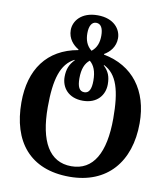

<svg xmlns="http://www.w3.org/2000/svg" viewBox="-106 -862 1047 1204"><g transform="rotate(10 417.5 -260.0)"><path d="M418 254C657 254 794 94 794 -153C794 -361 686 -503 499 -538V-542C534 -562 568 -599 568 -654C568 -710 523 -774 418 -774C313 -774 267 -710 267 -654C267 -598 302 -562 336 -542V-538C141 -504 41 -363 41 -154C41 95 166 254 418 254ZM418 -548C385 -574 373 -610 373 -652C373 -697 388 -726 417 -726C448 -726 462 -697 462 -652C462 -610 451 -574 418 -548ZM418 -284C386 -284 373 -312 373 -365C373 -425 389 -462 418 -485C446 -462 462 -425 462 -365C462 -313 449 -284 418 -284ZM418 187C278 187 209 65 209 -153C209 -329 239 -432 324 -474V-470C294 -440 280 -406 280 -358C280 -290 326 -230 418 -230C509 -230 555 -290 555 -358C555 -408 542 -440 510 -470V-474C597 -432 626 -330 626 -153C626 65 558 187 418 187Z"/></g></svg>

Font: Noto Serif Georgian SemiCondensed ExtraBold
Style: Regular
Weight: 800
Width: 4
Designer: Monotype Design Team, Akaki Razmadze
Foundry: Google LLC
Version: Version 2.003